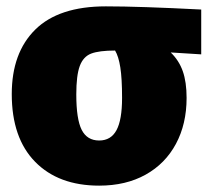

<svg xmlns="http://www.w3.org/2000/svg" viewBox="-20 -564 653 604"><path d="M613 -393 517 -399Q543 -374 555 -340Q567 -306 567 -256Q567 -174 533.5 -111.5Q500 -49 438 -14.5Q376 20 292 20Q164 20 90.5 -55Q17 -130 17 -268Q17 -398 91 -471Q165 -544 313 -544Q419 -544 613 -534ZM364 -256Q364 -317 358.5 -352Q353 -387 342 -405Q292 -405 267 -395.5Q242 -386 231 -356.5Q220 -327 220 -267Q220 -189 237 -155.5Q254 -122 292 -122Q329 -122 346.5 -154.5Q364 -187 364 -256Z"/></svg>

Font: FiraGO Heavy
Style: Regular
Weight: 900
Designer: bBox Type
Foundry: bBox Type GmbH
Version: Version 1.001